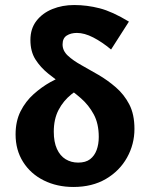

<svg xmlns="http://www.w3.org/2000/svg" viewBox="-20 -730 587 764"><path d="M272 14Q207 14 154.5 -12Q102 -38 72 -85.5Q42 -133 42 -195Q42 -248 62 -287.5Q82 -327 114 -355.5Q146 -384 180 -403Q214 -422 243.5 -433.5Q273 -445 288 -450L336 -397Q297 -381 264.5 -355Q232 -329 213 -292.5Q194 -256 194 -206Q194 -165 206.5 -137.5Q219 -110 241 -96.5Q263 -83 291 -83Q321 -83 338.5 -96.5Q356 -110 364.5 -133Q373 -156 373 -185Q373 -238 353 -275Q333 -312 302 -339Q271 -366 237 -389Q203 -412 172 -437Q141 -462 121 -493.5Q101 -525 101 -571Q101 -616 125 -647Q149 -678 188.5 -694Q228 -710 275 -710Q326 -710 376.5 -697Q427 -684 493 -644L422 -533Q386 -563 351 -581Q316 -599 286 -599Q262 -599 245.5 -588.5Q229 -578 229 -553Q229 -528 250 -508.5Q271 -489 303.5 -471Q336 -453 372 -432Q408 -411 441 -382.5Q474 -354 494.5 -314.5Q515 -275 515 -217Q515 -156 485.5 -103Q456 -50 401.5 -18Q347 14 272 14Z"/></svg>

Font: Ysabeau Office ExtraBold
Style: Regular
Weight: 800
Designer: Christian Thalmann (Catharsis Fonts)
Version: Version 2.001;gftools[0.9.30]; featfreeze: tnum,lnum,ss02